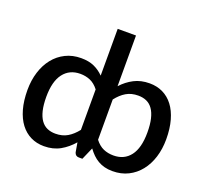

<svg xmlns="http://www.w3.org/2000/svg" viewBox="-127 -895 1143 1059"><g transform="rotate(20 445.0 -366.0)"><path d="M498.5 -128Q521 -99 547.8 -87.2Q574.5 -75.5 607 -75.5Q670 -75.5 705.2 -121.5Q740.5 -167.5 740.5 -258.5Q740.5 -305.5 732.5 -338.8Q724.5 -372 709.5 -393Q694.5 -414 673 -423.5Q651.5 -433 624.5 -433Q583.5 -433 553.8 -415.2Q524 -397.5 498.5 -364.5ZM391 -384.5Q368.5 -413.5 341.5 -425Q314.5 -436.5 283 -436.5Q220 -436.5 184.5 -390.2Q149 -344 149 -253.5Q149 -206.5 157 -173.2Q165 -140 180 -119Q195 -98 216.5 -88.5Q238 -79 265 -79Q306 -79 335.8 -96.8Q365.5 -114.5 391 -147ZM498.5 -442.5Q530 -477 569.5 -497.5Q609 -518 660.5 -518Q703.5 -518 738.5 -501Q773.5 -484 798.5 -451.2Q823.5 -418.5 837.2 -370Q851 -321.5 851 -258.5Q851 -202 835.8 -153.2Q820.5 -104.5 792 -68.8Q763.5 -33 723 -12.8Q682.5 7.5 631.5 7.5Q605.5 7.5 584.5 2Q563.5 -3.5 545.8 -13.8Q528 -24 513 -38.8Q498 -53.5 484.5 -72L453 0H432Q412 0 406 -20.5L396.5 -76Q364.5 -38.5 323.8 -15.5Q283 7.5 229 7.5Q186 7.5 151 -9.8Q116 -27 91 -60Q66 -93 52.2 -141.8Q38.5 -190.5 38.5 -253.5Q38.5 -310.5 53.8 -359Q69 -407.5 97.5 -443.2Q126 -479 166.8 -499.2Q207.5 -519.5 258 -519.5Q303 -519.5 334.5 -505.2Q366 -491 391 -465.5V-740H498.5Z"/></g></svg>

Font: Lato SemiBold
Style: Regular
Weight: 600
Designer: Lukasz Dziedzic with Adam Twardoch and Botio Nikoltchev
Foundry: tyPoland Lukasz Dziedzic
Version: Version 2.015; 2015-08-06; http://www.latofonts.com/